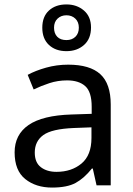

<svg xmlns="http://www.w3.org/2000/svg" viewBox="-20 -837 601 867"><path d="M288 -545Q386 -545 433 -502Q480 -459 480 -365V0H416L399 -76H395Q360 -32 321.5 -11Q283 10 215 10Q142 10 94 -28.5Q46 -67 46 -149Q46 -229 109 -272.5Q172 -316 303 -320L394 -323V-355Q394 -422 365 -448Q336 -474 283 -474Q241 -474 203 -461.5Q165 -449 132 -433L105 -499Q140 -518 188 -531.5Q236 -545 288 -545ZM314 -259Q214 -255 175.5 -227Q137 -199 137 -148Q137 -103 164.5 -82Q192 -61 235 -61Q303 -61 348 -98.5Q393 -136 393 -214V-262ZM280 -606Q231 -606 201 -634Q171 -662 171 -712Q171 -762 201 -789.5Q231 -817 280 -817Q327 -817 359 -789.5Q391 -762 391 -713Q391 -662 359.5 -634Q328 -606 280 -606ZM280 -656Q305 -656 320.5 -671Q336 -686 336 -712Q336 -738 320 -753Q304 -768 280 -768Q256 -768 240 -753Q224 -738 224 -712Q224 -686 238.5 -671Q253 -656 280 -656Z"/></svg>

Font: Noto Sans Syloti Nagri
Style: Regular
Weight: 400
Designer: Monotype Design Team
Foundry: Monotype Imaging Inc.
Version: Version 2.003; ttfautohint (v1.8.4.7-5d5b)